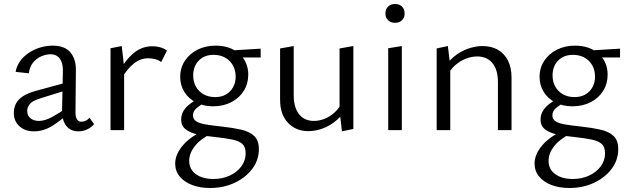

<svg xmlns="http://www.w3.org/2000/svg" viewBox="-20 -650 3136 959"><path d="M371 6Q333 6 311 -21.5Q289 -49 290 -101L294 -290Q295 -321 287.5 -340.5Q280 -360 266 -369.5Q252 -379 232 -379Q211 -379 187 -369Q163 -359 145.5 -338Q128 -317 124 -284L58 -291Q63 -320 80 -344Q97 -368 123 -385.5Q149 -403 180 -412.5Q211 -422 243 -422Q303 -422 331.5 -388.5Q360 -355 359 -298L357 -88Q357 -66 364.5 -54Q372 -42 386 -42Q397 -42 408 -47Q419 -52 427 -62L450 -30Q437 -14 416 -4Q395 6 371 6ZM150 6Q105 6 77 -19.5Q49 -45 49 -86Q49 -110 59 -131Q69 -152 93.5 -168.5Q118 -185 162 -197L328 -242L333 -206L179 -158Q141 -146 128.5 -130Q116 -114 116 -96Q116 -71 133 -58.5Q150 -46 174 -46Q204 -46 240 -65.5Q276 -85 320 -116L331 -92Q288 -51 243 -22.5Q198 6 150 6Z M532 0V-409L588 -420L600 -315V0ZM588 -260 571 -285Q604 -348 646 -383.5Q688 -419 741 -419Q762 -419 781 -413.5Q800 -408 814 -397L785 -340Q774 -349 756.5 -354Q739 -359 721 -359Q682 -359 649.5 -333.5Q617 -308 588 -260Z M1029 289Q979 289 939.5 274Q900 259 877.5 231.5Q855 204 855 167Q855 120 895.5 73.5Q936 27 1019 -8L1039 15Q980 45 952.5 80.5Q925 116 925 153Q925 196 958.5 220Q992 244 1046 244Q1091 244 1127.5 227Q1164 210 1185.5 181Q1207 152 1207 116Q1207 84 1190.5 69Q1174 54 1140 47Q1106 40 1051 34Q1007 30 969 22Q931 14 908 -3.5Q885 -21 885 -52Q885 -77 896.5 -96Q908 -115 929.5 -131.5Q951 -148 980 -164L1006 -140Q981 -126 962.5 -110.5Q944 -95 944 -74Q944 -55 959.5 -44.5Q975 -34 1007 -28.5Q1039 -23 1087 -18Q1142 -12 1184 -2.5Q1226 7 1249.5 29Q1273 51 1273 95Q1273 150 1239.5 194Q1206 238 1151 263.5Q1096 289 1029 289ZM1044 -119Q996 -119 959 -138Q922 -157 901 -190.5Q880 -224 880 -266Q880 -311 903.5 -346.5Q927 -382 967 -402Q1007 -422 1057 -422Q1130 -422 1175 -381.5Q1220 -341 1220 -277Q1220 -232 1197.5 -196Q1175 -160 1135 -139.5Q1095 -119 1044 -119ZM1054 -165Q1086 -165 1108.5 -178Q1131 -191 1144 -214Q1157 -237 1157 -267Q1157 -315 1126.5 -345.5Q1096 -376 1046 -376Q1001 -376 973 -347.5Q945 -319 945 -273Q945 -242 958.5 -217.5Q972 -193 997 -179Q1022 -165 1054 -165ZM1128 -363 1118 -397 1282 -407V-363Z M1520 5Q1458 5 1418.5 -36.5Q1379 -78 1379 -151V-408L1447 -420V-173Q1447 -114 1473.5 -80Q1500 -46 1548 -46Q1574 -46 1601 -56.5Q1628 -67 1652.5 -89.5Q1677 -112 1693 -147L1718 -124Q1696 -80 1663.5 -51.5Q1631 -23 1594 -9Q1557 5 1520 5ZM1688 6 1676 -96V-408L1745 -420V-6Z M1919 0V-409L1987 -420V0ZM1953 -536Q1932 -536 1918.5 -549Q1905 -562 1905 -583Q1905 -604 1918.5 -617Q1932 -630 1953 -630Q1975 -630 1988 -617Q2001 -604 2001 -583Q2001 -562 1988 -549Q1975 -536 1953 -536Z M2467 0V-240Q2467 -301 2440 -334.5Q2413 -368 2363 -368Q2337 -368 2308.5 -357.5Q2280 -347 2254.5 -325Q2229 -303 2211 -268L2188 -291Q2211 -336 2244.5 -364.5Q2278 -393 2316.5 -406.5Q2355 -420 2390 -420Q2434 -420 2466.5 -401.5Q2499 -383 2517 -348Q2535 -313 2535 -263V0ZM2161 0V-408L2217 -420L2229 -321V0Z M2824 289Q2774 289 2734.5 274Q2695 259 2672.5 231.5Q2650 204 2650 167Q2650 120 2690.5 73.5Q2731 27 2814 -8L2834 15Q2775 45 2747.5 80.5Q2720 116 2720 153Q2720 196 2753.5 220Q2787 244 2841 244Q2886 244 2922.5 227Q2959 210 2980.5 181Q3002 152 3002 116Q3002 84 2985.5 69Q2969 54 2935 47Q2901 40 2846 34Q2802 30 2764 22Q2726 14 2703 -3.5Q2680 -21 2680 -52Q2680 -77 2691.5 -96Q2703 -115 2724.5 -131.5Q2746 -148 2775 -164L2801 -140Q2776 -126 2757.5 -110.5Q2739 -95 2739 -74Q2739 -55 2754.5 -44.5Q2770 -34 2802 -28.5Q2834 -23 2882 -18Q2937 -12 2979 -2.5Q3021 7 3044.5 29Q3068 51 3068 95Q3068 150 3034.5 194Q3001 238 2946 263.5Q2891 289 2824 289ZM2839 -119Q2791 -119 2754 -138Q2717 -157 2696 -190.5Q2675 -224 2675 -266Q2675 -311 2698.5 -346.5Q2722 -382 2762 -402Q2802 -422 2852 -422Q2925 -422 2970 -381.5Q3015 -341 3015 -277Q3015 -232 2992.5 -196Q2970 -160 2930 -139.5Q2890 -119 2839 -119ZM2849 -165Q2881 -165 2903.5 -178Q2926 -191 2939 -214Q2952 -237 2952 -267Q2952 -315 2921.5 -345.5Q2891 -376 2841 -376Q2796 -376 2768 -347.5Q2740 -319 2740 -273Q2740 -242 2753.5 -217.5Q2767 -193 2792 -179Q2817 -165 2849 -165ZM2923 -363 2913 -397 3077 -407V-363Z"/></svg>

Font: Ysabeau Office
Style: Regular
Weight: 400
Designer: Christian Thalmann (Catharsis Fonts)
Version: Version 2.001;gftools[0.9.30]; featfreeze: tnum,lnum,ss02